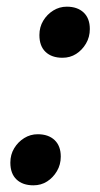

<svg xmlns="http://www.w3.org/2000/svg" viewBox="-20 -542 298 575"><path d="M80 13Q48 13 29.5 -4.5Q11 -22 11 -55Q11 -79 22.5 -98Q34 -117 52.5 -128.5Q71 -140 93 -140Q125 -140 143.5 -122.5Q162 -105 162 -73Q162 -49 150.5 -29.5Q139 -10 121 1.5Q103 13 80 13ZM167 -369Q135 -369 116.5 -386.5Q98 -404 98 -437Q98 -461 109.5 -480Q121 -499 139.5 -510.5Q158 -522 180 -522Q212 -522 230.5 -504.5Q249 -487 249 -455Q249 -431 237.5 -411.5Q226 -392 208 -380.5Q190 -369 167 -369Z"/></svg>

Font: Ubuntu Sans SemiBold
Style: Italic
Weight: 600
Italic angle: -13.5°
Designer: Dalton Maag Ltd
Foundry: Dalton Maag Ltd
Version: Version 1.006